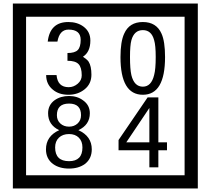

<svg xmlns="http://www.w3.org/2000/svg" viewBox="-20 -980 1195 1090"><path d="M1103 90H53V-960H1103ZM1028 15V-885H128V15ZM499 -556Q499 -504 460.5 -473Q422 -442 369 -442Q314 -442 280 -471Q242 -502 242 -554H301Q307 -485 370 -485Q398 -485 421 -504.5Q444 -524 444 -552Q444 -597 426 -616Q408 -635 363 -635V-679Q405 -679 421.5 -696Q438 -713 438 -754Q438 -812 369 -812Q318 -812 306 -744H251Q264 -855 368 -855Q419 -855 454 -829Q493 -800 493 -750Q493 -685 451 -658Q475 -642 483 -630Q499 -605 499 -556ZM917 -656Q917 -442 791 -442Q664 -442 664 -656Q664 -744 685 -789Q714 -855 791 -855Q868 -855 897 -789Q917 -745 917 -656ZM864 -656Q864 -723 855 -752Q840 -809 791 -809Q742 -809 726 -752Q718 -723 718 -656Q718 -587 726 -553Q742 -488 791 -488Q839 -488 855 -554Q864 -587 864 -656ZM501 -132Q501 -79 462 -49Q426 -23 372 -23Q317 -23 281 -49Q241 -79 241 -132Q241 -207 316 -241Q253 -271 253 -337Q253 -384 290 -411Q324 -435 372 -435Q419 -435 452 -410Q490 -383 490 -337Q490 -271 425 -241Q501 -207 501 -132ZM440 -326Q440 -392 372 -392Q303 -392 303 -326Q303 -297 322.5 -279Q342 -261 372 -261Q401 -261 420.5 -279Q440 -297 440 -326ZM448 -143Q448 -178 427.5 -198.5Q407 -219 372 -219Q336 -219 314.5 -198.5Q293 -178 293 -143Q293 -65 372 -65Q448 -65 448 -143ZM928 -127H879V-30H828V-127H653V-185L818 -427H879V-172H928ZM828 -172V-367L697 -172Z"/></svg>

Font: Unicode BMP Fallback SIL
Style: Regular
Weight: 400
Foundry: NRSI, SIL International
Version: Version 5.1 Based on Unicode 5.1